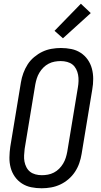

<svg xmlns="http://www.w3.org/2000/svg" viewBox="-20 -1000 540 1028"><path d="M203 8Q174 8 147 2.5Q120 -3 97.5 -17.5Q75 -32 59.5 -54Q44 -76 37 -102.5Q30 -129 30.5 -157.5Q31 -186 35 -214L92 -559Q96 -584 105 -608.5Q114 -633 128 -655Q142 -677 163 -694.5Q184 -712 207 -723Q230 -734 255.5 -738.5Q281 -743 306 -743Q335 -743 362 -737.5Q389 -732 411.5 -717.5Q434 -703 449.5 -681Q465 -659 472 -632.5Q479 -606 479 -577.5Q479 -549 474 -521L417 -176Q413 -151 404.5 -126.5Q396 -102 381.5 -80Q367 -58 346.5 -40.5Q326 -23 302.5 -12Q279 -1 253.5 3.5Q228 8 203 8ZM204 -62Q220 -62 236.5 -65Q253 -68 268.5 -76Q284 -84 296.5 -96.5Q309 -109 318 -124Q327 -139 332 -155Q337 -171 340 -187L397 -532Q400 -549 400.5 -566.5Q401 -584 398 -600Q395 -616 387.5 -630.5Q380 -645 368 -654.5Q356 -664 339.5 -668.5Q323 -673 305 -673Q289 -673 272.5 -670Q256 -667 240.5 -659Q225 -651 212.5 -638.5Q200 -626 191 -611Q182 -596 177 -580Q172 -564 169 -548L112 -203Q110 -186 109 -168.5Q108 -151 111 -135Q114 -119 121.5 -104.5Q129 -90 141 -80.5Q153 -71 169.5 -66.5Q186 -62 204 -62ZM317 -795 272 -835 413 -980 466 -930Z"/></svg>

Font: Iosevka Term Curly
Style: Italic
Weight: 400
Italic angle: -9°
Designer: Belleve Invis
Foundry: Belleve Invis
Version: Version 32.3.0